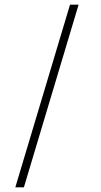

<svg xmlns="http://www.w3.org/2000/svg" viewBox="-20 -756 436 828"><path d="M46 52H83L319 -736H282Z"/></svg>

Font: Perun ExtraLight
Style: Regular
Weight: 200
Foundry: Copyright (c) Stefan Peev, Context Ltd, 2016
Version: Version 1.089